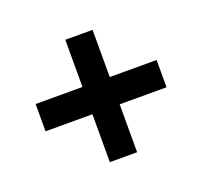

<svg xmlns="http://www.w3.org/2000/svg" viewBox="-74 -607 543 516"><g transform="rotate(-20 198.0 -349.0)"><path d="M237 -389H371V-311H237V-174H159V-311H25V-389H159V-524H237Z"/></g></svg>

Font: SVN-Bebas Neue
Style: Bold
Weight: 700
Designer: Ryoichi Tsunekawa
Foundry: Ryoichi Tsunekawa
Version: Version 1.300; ttfautohint (v1.7.9-c794)